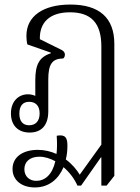

<svg xmlns="http://www.w3.org/2000/svg" viewBox="-20 -575 613 843"><path d="M133 248C195 248 237 211 259 159C286 182 308 212 320 240H336L423 116H425V240H448L482 197V-382C482 -497 416 -555 289 -555C168 -555 96 -503 96 -418C96 -406 97 -393 100 -380L203 -344V-341C151 -324 135 -290 135 -222V-154C126 -158 115 -161 103 -161C62 -161 28 -131 28 -77C28 -24 60 7 110 7C162 7 192 -25 192 -86V-226C192 -293 209 -318 257 -318C262 -321 265 -328 265 -335C265 -344 260 -351 250 -356L155 -403C153 -478 200 -521 287 -521C380 -521 425 -474 425 -371V60L330 192C317 170 296 145 269 125C274 106 276 85 276 64C276 30 267 14 229 21C231 52 231 78 228 101C204 90 176 83 146 83C82 83 35 113 35 167C35 216 75 248 133 248ZM108 -25C80 -25 65 -43 65 -76C65 -110 80 -128 108 -128C137 -128 154 -110 154 -77C154 -43 136 -25 108 -25ZM87 168C87 136 110 113 153 113C177 113 201 121 223 133C209 193 177 219 139 219C110 219 87 200 87 168Z"/></svg>

Font: Noto Serif Thai SemiCondensed Light
Style: Regular
Weight: 300
Width: 4
Designer: Monotype Design Team
Foundry: Monotype Imaging Inc.
Version: Version 2.002